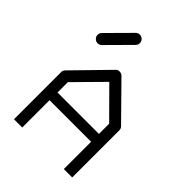

<svg xmlns="http://www.w3.org/2000/svg" viewBox="-215 -910 970 970"><g transform="rotate(45 270.0 -425.0)"><path d="M119 -244V-49H60V-387Q60 -398 69 -407L246 -588Q253.5 -597 266 -597Q280 -597 289 -588L468 -406Q476 -398 476 -385V-49H416V-244ZM120 -300H416V-373L267 -523L120 -374ZM57 -649Q57 -662 66 -671L186 -792Q195 -801 207 -801Q220 -801 229 -792Q238 -783 238 -770Q238 -758 229 -749L109 -628Q100 -619 87 -619Q75 -619 66 -628Q57 -637 57 -649Z"/></g></svg>

Font: 3270 Nerd Font
Style: Regular
Weight: 400
Monospace: yes
Version: Version 3.0.1;Nerd Fonts 3.3.0